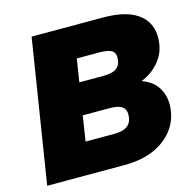

<svg xmlns="http://www.w3.org/2000/svg" viewBox="-104 -809 918 914"><g transform="rotate(-15 355.5 -352.5)"><path d="M18 0 130 -705H481Q607 -705 664.5 -654Q722 -603 708 -513Q701 -465 667 -425.5Q633 -386 581 -365Q638 -345 663 -299.5Q688 -254 679 -192Q666 -107 592 -53.5Q518 0 399 0ZM293 -436H410Q454 -436 474 -449Q494 -462 498 -489Q503 -522 486 -535.5Q469 -549 422 -549H311ZM249 -156H388Q432 -156 453 -170.5Q474 -185 478 -213Q483 -248 465 -264Q447 -280 401 -280H268Z"/></g></svg>

Font: Mulish ExtraBlack
Style: Italic
Weight: 1000
Italic angle: -9°
Designer: Vernon Adams
Foundry: Vernon Adams
Version: Version 3.603; ttfautohint (v1.8.3)